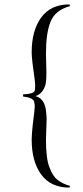

<svg xmlns="http://www.w3.org/2000/svg" viewBox="-20 -753 377 873"><path d="M192 -210C192 -219 191 -230 190 -241C190 -241 190 -241 190 -241C187 -284 170 -309 141 -316C141 -316 141 -316 141 -316C161 -322 176 -337 185 -362C185 -362 185 -362 185 -362C189 -373 191 -394 191 -424C191 -424 189 -511 189 -511C189 -511 189 -511 189 -511C189 -572 196 -619 209 -652C209 -652 209 -652 209 -652C223 -689 253 -713 298 -725C298 -725 296 -733 296 -733C296 -733 296 -733 296 -733C239 -733 196 -713 167 -673C138 -633 124 -580 124 -514C124 -514 124 -514 124 -514C124 -494 129 -452 138 -389C138 -389 138 -389 138 -389C139 -378 140 -370 140 -363C140 -356 139 -348 138 -340C138 -340 138 -340 138 -340C133 -330 115 -325 85 -324C85 -324 85 -314 85 -314C85 -314 85 -314 85 -314C113 -311 130 -304 135 -292C135 -292 135 -292 135 -292C137 -283 138 -275 138 -268C138 -261 135 -233 129 -186C129 -186 129 -186 129 -186C126 -158 124 -136 124 -119C124 -119 124 -119 124 -119C124 -53 138 0 167 40C196 80 239 100 296 100C296 100 298 92 298 92C298 92 298 92 298 92C275 86 257 77 242 65C227 54 215 35 205 8C194 -18 189 -61 189 -121C189 -121 192 -210 192 -210C192 -210 192 -210 192 -210Z"/></svg>

Font: Cinzel Utterance
Style: Regular
Weight: 500
Designer: Natanael Gama
Foundry: ""
Version: ""